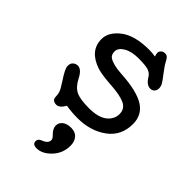

<svg xmlns="http://www.w3.org/2000/svg" viewBox="-240 -629 979 979"><g transform="rotate(45 249.5 -139.0)"><path d="M261.7 7.3Q219.2 7.3 179.7 0.5Q159.7 35.6 137.7 35.6Q106.4 35.6 106.4 6.8Q106.4 -18.6 93.5 -40.5Q80.6 -62.5 70.8 -77.1Q38.1 -126 38.1 -145.5Q38.1 -165 49.3 -174.3Q60.5 -183.6 74.2 -183.6Q101.1 -183.6 122.8 -140.9Q144.5 -98.1 174.3 -84Q204.1 -69.8 268.1 -69.8Q362.3 -69.8 390.6 -123.5Q399.4 -139.6 399.4 -158.7Q399.4 -196.8 366.2 -212.6Q333 -228.5 263.2 -232.9Q193.4 -237.3 160.2 -248Q63.5 -280.8 63.5 -364.3Q63.5 -415.5 117.4 -456.8Q171.4 -498 275.4 -498Q297.4 -498 319.3 -494.1Q314.5 -507.8 314.5 -517.1Q314.5 -526.4 322.8 -534.4Q331.1 -542.5 343.5 -542.5Q356 -542.5 362.8 -536.1Q369.6 -529.8 378.4 -512.5Q387.2 -495.1 412.1 -463.1Q437 -431.2 443.1 -419.2Q449.2 -407.2 449.2 -393.6Q449.2 -379.9 440.7 -370.6Q432.1 -361.3 418 -361.3Q391.1 -361.3 369.6 -397Q358.9 -415 338.4 -421.9Q317.9 -428.7 267.1 -428.7Q216.3 -428.7 185.8 -410.4Q155.3 -392.1 155.3 -367.2Q155.3 -342.3 170.9 -332.5Q199.7 -314 260.7 -310.5Q377.9 -303.7 430.9 -270.5Q483.9 -237.3 483.9 -171.4Q483.9 -86.9 419.4 -39.8Q355 7.3 261.7 7.3ZM223.1 263.7Q193.8 263.7 193.8 240.2Q193.8 224.6 213.4 216.8Q232.9 209 240.2 200.2Q247.6 191.4 247.6 180.9Q247.6 170.4 232.9 156.2Q210.4 133.8 210.4 112.8Q210.4 91.8 227.3 78.1Q244.1 64.5 274.7 64.5Q305.2 64.5 321 83.3Q336.9 102.1 336.9 131.8Q336.9 186 300.3 224.9Q263.7 263.7 223.1 263.7Z"/></g></svg>

Font: Oldenburg
Style: Regular
Weight: 400
Designer: Nicole Fally
Foundry: Nicole Fally
Version: Version 1.001